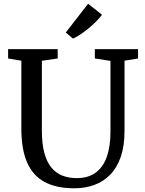

<svg xmlns="http://www.w3.org/2000/svg" viewBox="-20 -1008 780 1036"><path d="M381.3 8Q283.2 8 219.9 -26.6Q156.5 -61.1 125.9 -132.4Q95.2 -203.6 95.2 -313.5V-680.5L23.8 -692.4V-743H291.3V-692.4L206 -680.1V-303.1Q206 -232.1 219.2 -183.1Q232.4 -134.1 257.1 -104Q281.9 -73.9 316.5 -60.4Q351.2 -46.9 394.2 -46.9Q455.5 -46.9 495.8 -76.2Q536.2 -105.5 556.1 -161.3Q576 -217.2 576 -296.7V-679.6L491.8 -692.4V-743H724.9V-692.4L651.9 -680.5V-302.3Q651.9 -220.8 631.8 -162.1Q611.7 -103.5 575 -65.8Q538.3 -28.1 488.9 -10.1Q439.6 8 381.3 8ZM373.5 -800 334.9 -832.8 455.6 -987.8 530.5 -928.3Q517.2 -910.5 498 -891.3Q478.7 -872.1 456.9 -854.2Q435 -836.3 413.7 -822.1Q392.3 -807.9 374.4 -800Z"/></svg>

Font: Merriweather Light
Style: Regular
Weight: 300
Designer: Eben Sorkin
Foundry: Eben Sorkin
Version: Version 2.100